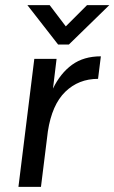

<svg xmlns="http://www.w3.org/2000/svg" viewBox="-20 -730 447 750"><path d="M207 -556 87 -710H174L237 -627L320 -710H407L249 -556ZM52 0 114 -500H201L187 -384Q216 -444 261.5 -477Q307 -510 374 -510L363 -422Q287 -422 235 -371.5Q183 -321 167 -217L140 0Z"/></svg>

Font: Haskoy Medium
Style: Italic
Weight: 500
Designer: Ertekin Erdin
Foundry: Ertekin Erdin
Version: Version 2.000; ttfautohint (v1.8.4.7-5d5b)